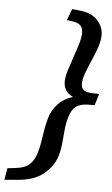

<svg xmlns="http://www.w3.org/2000/svg" viewBox="-128 -774 547 940"><g transform="rotate(5 145.0 -304.0)"><path d="M356 -332.5 338.5 -276 302 -275.5Q278.5 -274.5 261.5 -267.2Q244.5 -260 233.2 -245Q222 -230 214.5 -204.5Q205.5 -174 202.8 -142Q200 -110 197 -77.8Q194 -45.5 184.5 -12.5Q169.5 37.5 123 76Q76.5 114.5 -4 121L-70 126.5L-60 69L-18.5 64Q26.5 59 48.8 37.8Q71 16.5 81.5 -19.5Q89.5 -45.5 94 -74.5Q98.5 -103.5 103.5 -134.2Q108.5 -165 117.5 -195Q131.5 -241.5 168.5 -274.2Q205.5 -307 272.5 -316L266 -295Q234.5 -302 216.2 -314Q198 -326 190.2 -342.2Q182.5 -358.5 182.5 -379Q182.5 -400.5 192.2 -432.5Q202 -464.5 214.5 -500Q227 -535.5 236.8 -568Q246.5 -600.5 246.5 -623Q246.5 -645.5 235.2 -658Q224 -670.5 199 -674.5L167 -679L188 -735L229.5 -730.5Q284 -724.5 313.2 -693Q342.5 -661.5 342.5 -620.5Q342.5 -593 331.2 -560Q320 -527 304.8 -492.8Q289.5 -458.5 278.2 -427.5Q267 -396.5 267 -374Q267 -354 279.8 -344.2Q292.5 -334.5 319.5 -333.5Z"/></g></svg>

Font: Newsreader 9pt Medium
Style: Italic
Weight: 500
Italic angle: -17°
Designer: Hugues Gentile
Foundry: Production Type
Version: Version 1.003